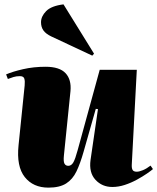

<svg xmlns="http://www.w3.org/2000/svg" viewBox="-20 -843 721 880"><path d="M8 -502Q38 -515 86 -526Q134 -537 189 -537Q253 -537 280.5 -507.5Q308 -478 303 -425L273 -131Q270 -103 275.5 -93Q281 -83 293 -83Q307 -83 316 -98.5Q325 -114 336 -155L437 -523H607L584 -89Q583 -73 587.5 -64.5Q592 -56 607 -56Q618 -56 635 -63Q652 -70 670 -84L681 -68Q673 -61 653.5 -47.5Q634 -34 607.5 -19.5Q581 -5 552 4.5Q523 14 495 14Q448 14 417.5 -19Q387 -52 395 -110L429 -343L419 -344L363 -147Q348 -94 330.5 -57.5Q313 -21 283 -2Q253 17 202 17Q132 17 93.5 -31.5Q55 -80 65 -177L93 -451Q95 -471 91.5 -482.5Q88 -494 71 -494Q55 -494 42 -490Q29 -486 16 -481ZM411 -597 403 -588 215 -676Q190 -688 179 -703.5Q168 -719 168 -741Q168 -768 191.5 -792Q215 -816 271 -823Z"/></svg>

Font: Literata 72pt Black
Style: Italic
Weight: 900
Italic angle: -2°
Designer: Latin by Veronika Burian and Jose Scaglione. Greek by Irene Vlachou. Cyrillic by Vera Evstafieva
Foundry: TypeTogether
Version: Version 3.002